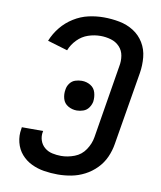

<svg xmlns="http://www.w3.org/2000/svg" viewBox="-84 -810 744 886"><g transform="rotate(10 288.0 -367.5)"><path d="M247 8Q278 8 310 2Q342 -4 372 -19.5Q402 -35 426 -59.5Q450 -84 463.5 -114.5Q477 -145 482 -177L539 -519Q545 -556 541.5 -593Q538 -630 519.5 -660.5Q501 -691 471 -710Q441 -729 404.5 -736Q368 -743 331 -743Q295 -743 259.5 -735Q224 -727 191 -706.5Q158 -686 134 -656.5Q110 -627 96 -592L190 -564Q201 -592 223 -614.5Q245 -637 273.5 -646.5Q302 -656 331 -656Q356 -656 380 -649Q404 -642 420.5 -624.5Q437 -607 441 -582.5Q445 -558 440 -533L384 -191Q379 -160 360 -131.5Q341 -103 309.5 -91Q278 -79 247 -79Q226 -79 205.5 -83.5Q185 -88 169.5 -101Q154 -114 147.5 -133.5Q141 -153 145 -174L146 -178H46Q45 -174 45 -170Q39 -138 47 -106.5Q55 -75 75 -52Q95 -29 123 -15.5Q151 -2 182.5 3Q214 8 247 8ZM282 -298Q297 -298 312.5 -303.5Q328 -309 337.5 -322.5Q347 -336 350 -351Q353 -373 347 -394Q341 -415 322.5 -426Q304 -437 282 -437Q266 -437 251 -432Q236 -427 226 -413.5Q216 -400 214 -384Q210 -362 216 -341Q222 -320 241 -309Q260 -298 282 -298Z"/></g></svg>

Font: Iosevka Sparkle Medium
Style: Italic
Weight: 500
Italic angle: -9°
Designer: Belleve Invis
Foundry: Belleve Invis
Version: Version 4.5.0; ttfautohint (v1.8.3)